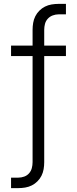

<svg xmlns="http://www.w3.org/2000/svg" viewBox="-20 -755 396 990"><path d="M37 215V161H74Q90 161 105 155.5Q120 150 130 138.5Q140 127 144 112Q148 97 148 81V-466H37V-520H148V-601Q148 -619 151 -637Q154 -655 162 -671Q170 -687 183 -700Q196 -713 212 -721Q228 -729 246 -732Q264 -735 282 -735H320V-681H282Q267 -681 252 -675.5Q237 -670 226.5 -658.5Q216 -647 212 -632Q208 -617 208 -601V-520H320V-466H208V81Q208 99 205 117Q202 135 194 151Q186 167 173 180Q160 193 144 201Q128 209 110 212Q92 215 74 215Z"/></svg>

Font: Iosevka QP Light
Style: Regular
Weight: 300
Designer: Belleve Invis
Foundry: Belleve Invis
Version: Version 20.0.0; ttfautohint (v1.8.4)